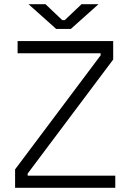

<svg xmlns="http://www.w3.org/2000/svg" viewBox="-20 -896 618 916"><path d="M52 0V-88L460 -632V-642H64V-700H520V-612L112 -68V-58H530V0ZM248 -758 116 -876H197L277 -800H289L369 -876H450L318 -758Z"/></svg>

Font: Space 7353
Style: Regular
Weight: 400
Designer: Christine Claussen + Ruben Lyon  (Space 7353)
Version: Version 1.000;FEAKit 1.0